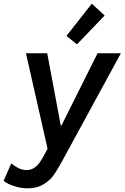

<svg xmlns="http://www.w3.org/2000/svg" viewBox="-69 -811 678 1045"><path d="M-49.3 173.3 -7.3 77.6Q7.3 91.8 29.8 103.3Q52.2 114.7 75.7 114.7Q99.6 114.7 118.2 101.8Q136.7 88.9 147.7 72.5Q158.7 56.2 171.4 33.2L189.9 -1.5L72.3 -521H188L261.7 -127.9H265.6L461.9 -521H588.9L266.6 70.8Q242.7 114.7 222.7 142.8Q202.6 170.9 167.5 192.4Q132.3 213.9 82 213.9Q54.2 213.9 27.1 207.3Q0 200.7 -20.3 191.2Q-40.5 181.6 -49.3 173.3ZM292.5 -615.2 430.7 -791 500.5 -726.6 350.1 -569.8Z"/></svg>

Font: Reddit Sans Vanilla SemiBold
Style: Italic
Weight: 600
Italic angle: -11.25°
Designer: Stephen Hutchings
Version: Version 1.013